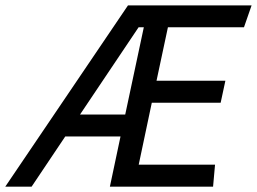

<svg xmlns="http://www.w3.org/2000/svg" viewBox="-91 -696 958 716"><path d="M703.6 0H318.8L358.4 -187H152.3L26.9 0H-71.3L386.2 -675.8H847.2L818.8 -594.2H535.2L492.7 -395H749.5L731.9 -313H475.1L426.3 -82H710.9ZM376 -269 445.3 -594.2H425.8L207.5 -269Z"/></svg>

Font: Cadman
Style: Italic
Weight: 400
Italic angle: -12°
Designer: Paul James MIller
Foundry: High-Logic / Made with FontCreator
Version: Version 2.114;March 28, 2021;FontCreator 13.0.0.2683 64-bit